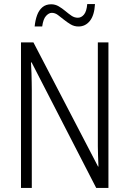

<svg xmlns="http://www.w3.org/2000/svg" viewBox="-20 -922 635 942"><path d="M512 0H452L135 -616H132Q134 -587 134.5 -563Q135 -539 135.5 -519Q136 -499 136 -478V0H83V-714H144L461 -105H463Q462 -135 461 -159.5Q460 -184 460 -204.5Q460 -225 460 -243V-714H512ZM150 -792Q153 -823 162 -847.5Q171 -872 188 -886.5Q205 -901 231 -901Q251 -901 268 -891Q285 -881 300.5 -868Q316 -855 330.5 -845Q345 -835 362 -835Q379 -835 392 -850.5Q405 -866 408 -902H446Q443 -847 421 -819.5Q399 -792 365 -792Q344 -792 326.5 -802.5Q309 -813 293.5 -825.5Q278 -838 264 -848.5Q250 -859 234 -859Q220 -859 206 -844Q192 -829 187 -792Z"/></svg>

Font: Noto Sans Bengali Condensed Light
Style: Regular
Weight: 300
Width: 3
Designer: Jelle Bosma - Monotype Design Team
Foundry: Monotype Imaging Inc.
Version: Version 2.003